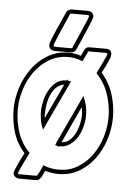

<svg xmlns="http://www.w3.org/2000/svg" viewBox="-54 -732 587 834"><g transform="rotate(5 240.0 -315.0)"><path d="M315 -534H388Q413 -534 413 -510Q413 -504 408.5 -492.5Q404 -481 398.5 -469Q393 -457 387 -446Q381 -435 378 -429Q413 -389 428.5 -340Q444 -291 444 -238Q444 -192 429.5 -145Q415 -98 387.5 -60Q360 -22 320 2Q280 26 229 26Q214 26 199.5 23.5Q185 21 171 17Q168 23 165 30.5Q162 38 158 44.5Q154 51 148.5 56Q143 61 135 61H62Q52 61 43.5 54.5Q35 48 35 37Q35 33 40.5 20.5Q46 8 52.5 -6Q59 -20 65.5 -33Q72 -46 75 -51Q40 -90 25.5 -138Q11 -186 11 -238Q11 -284 26 -331Q41 -378 69 -416.5Q97 -455 137.5 -479Q178 -503 229 -503Q243 -503 256 -500.5Q269 -498 282 -494Q287 -505 294 -519.5Q301 -534 315 -534ZM291 -471Q260 -484 229 -484Q182 -484 144.5 -461.5Q107 -439 81.5 -403.5Q56 -368 42.5 -324Q29 -280 29 -238Q29 -187 45 -138.5Q61 -90 97 -54Q95 -50 88 -36.5Q81 -23 73.5 -7Q66 9 60 22Q54 35 54 37Q54 40 57 41Q60 42 62 42H135Q137 42 141 35.5Q145 29 149 20.5Q153 12 156.5 4.5Q160 -3 161 -6Q177 1 194.5 4Q212 7 229 7Q276 7 312.5 -15.5Q349 -38 374 -73.5Q399 -109 412 -152.5Q425 -196 425 -238Q425 -289 408.5 -338Q392 -387 356 -425Q358 -429 364.5 -442Q371 -455 378 -470Q385 -485 390.5 -497Q396 -509 396 -511Q396 -514 393 -515Q390 -516 388 -516H315Q310 -516 310 -511ZM224 -691H296Q306 -691 313.5 -684.5Q321 -678 321 -667Q321 -662 312.5 -641.5Q304 -621 293.5 -596.5Q283 -572 273 -549.5Q263 -527 260 -520Q253 -505 237 -505H167Q156 -505 148.5 -511.5Q141 -518 141 -529Q141 -536 149 -556.5Q157 -577 167.5 -600.5Q178 -624 187.5 -645Q197 -666 201 -675Q203 -681 210 -686Q217 -691 224 -691ZM160 -530Q160 -523 167 -523H237Q243 -523 243 -528Q245 -533 254.5 -554.5Q264 -576 274.5 -600Q285 -624 293.5 -644Q302 -664 302 -666Q302 -673 296 -673H224Q220 -673 218 -668Q216 -663 206.5 -641.5Q197 -620 186.5 -596Q176 -572 168 -552Q160 -532 160 -530ZM222 -94 220 -90 218 -94 204 -98 211 -113 210 -115 211 -114 308 -321Q327 -280 327 -238Q327 -215 320.5 -189.5Q314 -164 301.5 -143Q289 -122 269 -108Q249 -94 222 -94ZM229 -382 232 -387 234 -382 249 -379 242 -365 244 -362H241L146 -160Q130 -196 130 -238Q130 -259 136 -284.5Q142 -310 154 -331.5Q166 -353 184.5 -367.5Q203 -382 229 -382ZM231 -113Q251 -113 266 -126.5Q281 -140 290.5 -159.5Q300 -179 304.5 -200.5Q309 -222 309 -238Q309 -257 305 -272ZM148 -224Q148 -221 148 -217.5Q148 -214 149 -211L221 -363Q198 -359 184 -344Q170 -329 162 -308.5Q154 -288 151 -265.5Q148 -243 148 -224Z"/></g></svg>

Font: RonaldsonGothicLicht
Style: Regular
Weight: 400
Designer: Mr. Robertson for MacKellar, Smiths & Jordan Co. Philadelphia
Foundry: CAT-Fonts Peter Wiegel
Version: 1.000